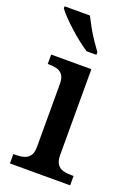

<svg xmlns="http://www.w3.org/2000/svg" viewBox="-147 -825 624 884"><g transform="rotate(20 165.5 -383.0)"><path d="M21 0V-46H34Q55 -46 72.5 -51Q90 -56 101 -70.5Q112 -85 112 -114V-423Q112 -452 101 -466.5Q90 -481 72.5 -485.5Q55 -490 34 -490H28V-536H225V-117Q225 -87 235.5 -71.5Q246 -56 264 -51Q282 -46 304 -46H316V0ZM176 -606Q155 -620 130 -639.5Q105 -659 81 -681Q57 -703 38 -723Q19 -743 10 -756V-766H134Q145 -744 160 -717Q175 -690 192.5 -664Q210 -638 224 -619V-606Z"/></g></svg>

Font: Noto Rashi Hebrew Medium
Style: Regular
Weight: 500
Version: Version 1.006